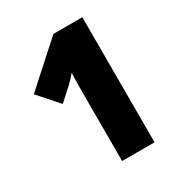

<svg xmlns="http://www.w3.org/2000/svg" viewBox="-169 -832 891 949"><g transform="rotate(-30 276.5 -357.0)"><path d="M438 0H253V-361Q253 -376 253 -400.5Q253 -425 253.5 -452.5Q254 -480 255 -503Q235 -477 214 -458L140 -391L40 -504L273 -714H438Z"/></g></svg>

Font: Noto Sans Ethiopic SemiCondensed Black
Style: Regular
Weight: 900
Width: 4
Designer: Monotype Design Team
Foundry: Monotype Imaging Inc.
Version: Version 2.102; ttfautohint (v1.8.4.7-5d5b)